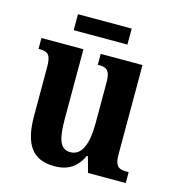

<svg xmlns="http://www.w3.org/2000/svg" viewBox="-104 -771 792 870"><g transform="rotate(15 292.0 -336.5)"><path d="M155 -608H407V-683H155ZM229 10C290 10 332 -14 360 -73H365L385 0H562V-51H554C521 -51 497 -56 497 -115V-536H301V-485H304C338 -485 360 -479 360 -420V-225C360 -131 337 -70 283 -70C233 -70 220 -117 220 -210V-536H23V-485H26C68 -485 82 -473 82 -416V-187C82 -52 127 10 229 10Z"/></g></svg>

Font: Noto Serif Devanagari Condensed
Style: Bold
Weight: 700
Width: 3
Designer: Universal Thirst, Indian Type Foundry and the Monotype Design Team
Foundry: Monotype Imaging Inc.
Version: Version 2.004